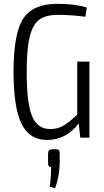

<svg xmlns="http://www.w3.org/2000/svg" viewBox="-20 -722 545 1007"><path d="M449 -399V0H401L393 -75Q327 12 227 12Q134 12 92.5 -73.5Q51 -159 51 -346Q51 -547 102 -624.5Q153 -702 281 -702Q370 -702 435 -683L428 -634Q357 -644 284 -644Q220 -644 186 -619Q152 -594 136 -529.5Q120 -465 120 -343Q120 -181 148 -113Q176 -45 244 -45Q284 -45 316 -65Q348 -85 385 -121V-399ZM255 61H272Q284 61 288.5 65.5Q293 70 293 82V138Q291 208 269 265L241 257Q248 207 248 154Q232 154 232 135V82Q233 61 255 61Z"/></svg>

Font: exo2condensed_l
Style: Regular
Weight: 300
Width: 3
Designer: Natanael Gama
Version: Version 1.001;PS 001.001;hotconv 1.0.70;makeotf.lib2.5.58329